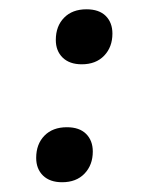

<svg xmlns="http://www.w3.org/2000/svg" viewBox="-20 -453 315 407"><path d="M153.3 -316.7Q127.5 -316.7 112.9 -330.8Q98.3 -345 98.3 -368.3Q98.3 -397.5 115.8 -415.4Q133.3 -433.3 163.3 -433.3Q190 -433.3 204.2 -419.2Q218.3 -405 218.3 -381.7Q218.3 -353.3 200.8 -335Q183.3 -316.7 153.3 -316.7ZM111.7 -66.7Q85.8 -66.7 71.2 -80.8Q56.7 -95 56.7 -118.3Q56.7 -147.5 74.2 -165.4Q91.7 -183.3 121.7 -183.3Q148.3 -183.3 162.5 -169.2Q176.7 -155 176.7 -131.7Q176.7 -103.3 159.2 -85Q141.7 -66.7 111.7 -66.7Z"/></svg>

Font: Familjen Grotesk GF
Style: Italic
Weight: 400
Designer: Anders Wikstroem, Jonas Baeckman, Matilda Gysing, Kristian Moeller
Foundry: Familjen STHML AB
Version: Version 2.000; Beta; Release 4; Build 6